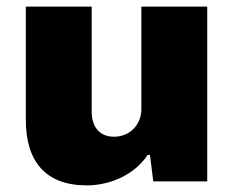

<svg xmlns="http://www.w3.org/2000/svg" viewBox="-20 -548 707 580"><path d="M242 12C314 12 387 -21 426 -80H433L443 0H606V-528H407V-218C407 -173 374 -135 324 -135C280 -135 257 -166 257 -210V-528H58V-186C58 -61 117 12 242 12Z"/></svg>

Font: Archivo Black
Style: Regular
Weight: 900
Designer: Hector Gatti
Foundry: Omnibus-Type
Version: Version 2.001